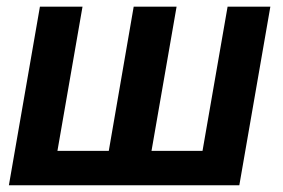

<svg xmlns="http://www.w3.org/2000/svg" viewBox="-20 -548 838 568"><path d="M98.1 -528.3H224.1L149.9 -101.6H301.8L375.5 -528.3H502.4L428.2 -101.6H579.1L653.3 -528.3H779.8L688 0H6.3Z"/></svg>

Font: Roboto SemiBold
Style: Italic
Weight: 600
Designer: Christian Robertson
Foundry: Google
Version: Version 3.009; 2024